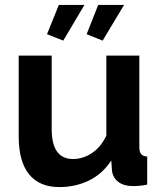

<svg xmlns="http://www.w3.org/2000/svg" viewBox="-20 -750 658 780"><path d="M221 10Q140 10 98 -42Q56 -94 56 -196V-524H190V-225Q190 -104 277 -104Q316 -104 352.5 -127.5Q389 -151 412 -199V-524H546V-154Q546 -133 553.5 -124Q561 -115 578 -114V0Q558 4 544.5 5Q531 6 520 6Q484 6 461.5 -10.5Q439 -27 435 -56L432 -98Q397 -44 342 -17Q287 10 221 10ZM237 -585 171 -611 219 -730H323ZM397 -585 332 -611 379 -730H484Z"/></svg>

Font: IngvarSans
Style: Bold
Weight: 700
Version: Version 3.000